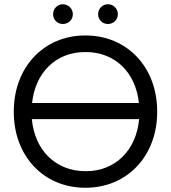

<svg xmlns="http://www.w3.org/2000/svg" viewBox="-20 -876 805 904"><path d="M276 -763C302 -763 323 -783 323 -809C323 -835 302 -856 276 -856C250 -856 230 -835 230 -809C230 -783 250 -763 276 -763ZM488 -763C514 -763 535 -783 535 -809C535 -835 514 -856 488 -856C462 -856 442 -835 442 -809C442 -783 462 -763 488 -763ZM45 -348C45 -142 185 8 381 8H383C579 8 720 -142 720 -348V-352C720 -559 579 -709 383 -709H381C185 -709 45 -558 45 -352ZM131 -391C146 -534 243 -631 381 -631H383C523 -631 619 -534 634 -391ZM635 -315C622 -170 524 -70 385 -70H383C241 -70 143 -170 130 -315Z"/></svg>

Font: Fixel Display Regular
Style: Regular
Weight: 400
Designer: AlfaBravo + MacPaw
Foundry: Kyrylo Tkachov, Marchela Mozhyna, Serhii Makarenko, Maria Weinstein, Zakhar Kryvoshyya
Version: Version 1.211